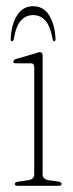

<svg xmlns="http://www.w3.org/2000/svg" viewBox="-20 -597 234 617"><path d="M117 -418.5V-37Q117 -21 136 -18L167.5 -13.5Q178 -11.5 178 -6Q178 0 169 0H36Q27.5 0 27.5 -6Q27.5 -11 37.5 -13L71 -18Q90 -21 90 -36.5V-381Q90 -394 78.5 -393.5H31.5Q23 -393 23 -399.5Q23 -404.5 31.5 -407.5L92.5 -425Q96.5 -426 100.8 -427.8Q105 -429.5 107.5 -429.5Q117 -429.5 117 -418.5ZM86.5 -548.5Q62.9 -548.5 47.1 -530.8Q31.3 -513 24.5 -472Q22.9 -464.5 18.9 -464.5Q14.1 -464.5 14.5 -472.5Q16.5 -518.5 34.9 -547.8Q53.3 -577 86.5 -577Q119.7 -577 137.9 -547.8Q156.1 -518.5 158.5 -472.5Q158.5 -464.5 154.1 -464.5Q150.5 -464.5 148.9 -472Q141.7 -513 125.9 -530.8Q110.1 -548.5 86.5 -548.5Z"/></svg>

Font: Fraunces 144pt Soft Thin
Style: Regular
Weight: 100
Version: Version 1.000;[0bf87f6ff]